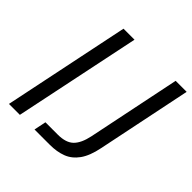

<svg xmlns="http://www.w3.org/2000/svg" viewBox="-188 -886 1043 1043"><g transform="rotate(45 333.0 -364.5)"><path d="M29.4 0 180.4 -729H265L113.3 0ZM225.9 0 240 -69.6H334.4Q397.1 -69.6 427 -98.9Q456.9 -128.1 470.4 -191.9L581 -729H665.6L553.4 -184.6Q539 -112.7 509.9 -72.2Q480.7 -31.7 439.1 -15.9Q397.6 0 343.7 0Z"/></g></svg>

Font: Mona Sans
Style: Italic
Weight: 200
Italic angle: -11.6951°
Designer: Deni Anggara
Foundry: GitHub
Version: Version 2.000